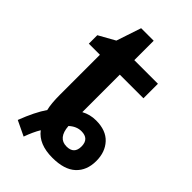

<svg xmlns="http://www.w3.org/2000/svg" viewBox="-214 -730 833 833"><g transform="rotate(45 202.5 -313.5)"><path d="M267 -68Q215 -68 210 -137Q236 -161 266 -161Q313 -161 313 -114Q313 -68 267 -68ZM105 33Q120 -9 138 -39Q175 10 258 10Q331 10 367 -23.5Q403 -57 403 -115Q403 -170 371 -204.5Q339 -239 278 -239Q241 -239 210 -222V-452H355V-541H210V-660H133L95 -546L20 -504V-452H88V-207Q88 -152 96 -121Q65 -76 36 0Z"/></g></svg>

Font: Noto Sans Display Medium
Style: Regular
Weight: 500
Designer: Monotype Design Team
Foundry: Monotype Imaging Inc.
Version: Version 1.900